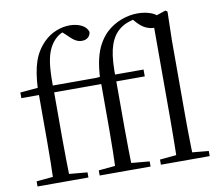

<svg xmlns="http://www.w3.org/2000/svg" viewBox="-86 -920 1175 1024"><g transform="rotate(-10 501.0 -408.0)"><path d="M36.2 0V-27.8L152.1 -38.6H190.5L311.9 -27.8V0ZM124.7 0Q126.7 -56.6 127.6 -114.3Q128.5 -171.9 128.5 -228.5V-478.9H33.1V-509.4L158.4 -520.4L127.7 -504.6L127.9 -510.9Q132.7 -603.4 151.9 -659.5Q171 -715.7 213.2 -757.8Q243.5 -787.4 280.3 -801.9Q317.2 -816.5 353.5 -816.5Q389.6 -816.5 417.1 -803Q444.6 -789.6 452.2 -764.2Q451.4 -747.3 439 -735.5Q426.5 -723.7 404.6 -723.7Q385.9 -723.7 368.6 -734.3Q351.4 -744.8 328.7 -768.5L303 -792V-803.5H344.3V-794.7Q322 -792.5 302.8 -783.2Q283.7 -773.9 266.5 -756.1Q244.1 -732.6 231 -698.6Q217.8 -664.7 213.2 -613.2Q208.5 -561.6 210.7 -484.7V-228.5Q210.7 -171.9 211.7 -114.3Q212.7 -56.6 213.9 0ZM170.2 -478.9V-516H466.5V-478.9ZM372.8 0V-27.8L488.8 -38.6H528.6L648.5 -27.8V0ZM461.4 0Q463.4 -56.6 464.7 -114.3Q465.9 -171.9 465.9 -228.5V-478.9H370.6V-509.4L495.1 -520.4L464.4 -504.6Q467.8 -570.3 478.6 -615.4Q489.5 -660.5 507.7 -692.6Q525.9 -724.8 550.5 -749Q586.6 -782.5 631.6 -799.5Q676.5 -816.5 721.2 -816.5Q762.9 -816.5 796.8 -803.1Q830.7 -789.8 838.3 -764Q837.3 -747.8 826.1 -736.7Q814.9 -725.5 793.5 -725.5Q773 -725.5 750.5 -736.1Q727.9 -746.8 704.9 -772.2L687.3 -792.8V-804H719.9V-792.5Q683.6 -786.9 655.4 -775.5Q627.2 -764.1 603.5 -740.2Q571.6 -706.6 558.2 -649.1Q544.7 -591.7 547.4 -489.9V-228.5Q547.4 -171.9 548.4 -114.3Q549.4 -56.6 550.6 0ZM506.9 -478.9V-516H701.4V-478.9ZM704.4 0V-27.8L818.7 -38.6H852.1L968.6 -27.8V0ZM792.9 0Q793.9 -31.5 794.4 -70.8Q794.9 -110.1 795.4 -151.5Q795.9 -192.9 795.9 -228.5V-780.3L870.7 -805.5L880.9 -798L877.3 -641V-228.5Q877.3 -192.9 877.8 -151.5Q878.3 -110.1 879.2 -70.8Q880.1 -31.5 881.1 0Z"/></g></svg>

Font: Noto Serif SC
Style: Regular
Weight: 200
Designer: Ryoko NISHIZUKA 西塚涼子 (kana & ideographs); Frank Grießhammer (Latin, Greek & Cyrillic); Wenlong ZHANG 张文龙 (bopomofo); San
Foundry: Adobe
Version: Version 2.001;hotconv 1.1.0;makeotfexe 2.6.0